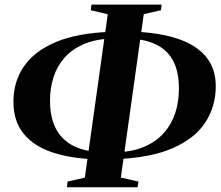

<svg xmlns="http://www.w3.org/2000/svg" viewBox="-20 -774 931 808"><path d="M261.5 14 264.5 -10 337 -26.5 433.5 -714 362 -731 365 -754.5H660L657.5 -731L585 -714.5L488.5 -26.5L562.5 -10L559 14ZM376.5 -104Q275 -107.5 198.2 -133.5Q121.5 -159.5 79 -212Q36.5 -264.5 36.5 -346.5Q36.5 -430.5 80.8 -494.8Q125 -559 215.2 -597Q305.5 -635 444 -640L441.5 -611.5Q376 -608 328.5 -586.5Q281 -565 250.5 -530Q220 -495 205.2 -449.2Q190.5 -403.5 190.5 -350.5Q190.5 -286.5 211.2 -240.8Q232 -195 274.8 -168.2Q317.5 -141.5 382.5 -135ZM465.5 -104 471 -133Q539.5 -135.5 589 -157.2Q638.5 -179 670.5 -215.5Q702.5 -252 717.8 -299.2Q733 -346.5 733 -401Q733 -469 710.8 -514Q688.5 -559 643.5 -583.2Q598.5 -607.5 530 -611.5L535 -641Q647.5 -637.5 726.2 -611.5Q805 -585.5 846.5 -535.8Q888 -486 888 -411.5Q888 -327 844.8 -259.8Q801.5 -192.5 708.5 -151.2Q615.5 -110 465.5 -104Z"/></svg>

Font: Merriweather 120pt
Style: Bold Italic
Weight: 700
Italic angle: -7.8°
Version: Version 2.101